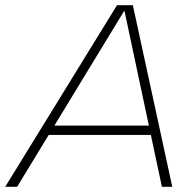

<svg xmlns="http://www.w3.org/2000/svg" viewBox="-63 -720 737 740"><path d="M-43 0 388 -700H449L601 0H561L417 -677H415L3 0ZM103 -200 110 -236H535L528 -200Z"/></svg>

Font: REM Medium Thin
Style: Italic
Weight: 250
Italic angle: -11°
Version: Version 1.005;gftools[0.9.28]